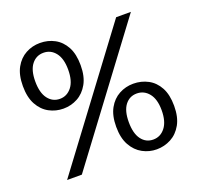

<svg xmlns="http://www.w3.org/2000/svg" viewBox="-128 -868 1043 1015"><g transform="rotate(-20 393.0 -360.0)"><path d="M85 0 623 -720H706L168 0ZM587 10Q545 10 508 -10Q471 -30 448 -71Q425 -112 425 -175Q425 -238 447.5 -278.5Q470 -319 507 -339Q544 -359 587 -359Q632 -359 669.5 -339Q707 -319 729 -278.5Q751 -238 751 -175Q751 -112 728 -71Q705 -30 667.5 -10Q630 10 587 10ZM587 -45Q628 -45 654.5 -79Q681 -113 681 -176Q681 -238 654.5 -271Q628 -304 587 -304Q546 -304 521 -271.5Q496 -239 496 -176Q496 -112 521 -78.5Q546 -45 587 -45ZM197 -361Q154 -361 117 -381Q80 -401 57.5 -442Q35 -483 35 -546Q35 -609 57.5 -649.5Q80 -690 117 -710Q154 -730 197 -730Q242 -730 279 -710Q316 -690 338 -649.5Q360 -609 360 -546Q360 -483 337 -442Q314 -401 277 -381Q240 -361 197 -361ZM197 -416Q237 -416 263.5 -449.5Q290 -483 290 -547Q290 -609 264 -642Q238 -675 197 -675Q156 -675 130.5 -642.5Q105 -610 105 -547Q105 -483 130.5 -449.5Q156 -416 197 -416Z"/></g></svg>

Font: Instrument Sans
Style: Regular
Weight: 400
Designer: Rodrigo Fuenzalida
Foundry: fragTYPE
Version: Version 1.000;gftools[0.9.28]